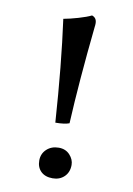

<svg xmlns="http://www.w3.org/2000/svg" viewBox="-83 -768 577 830"><g transform="rotate(10 205.5 -353.5)"><path d="M238 -239Q217 -231 177 -231Q160 -483 133 -679Q161 -684 197 -694.5Q233 -705 253 -715Q274 -708 274 -684Q274 -675 273 -670Q247 -422 238 -239ZM207 8Q174 8 155.5 -10Q137 -28 137 -58Q137 -88 158 -107.5Q179 -127 211 -127Q241 -127 259.5 -107Q278 -87 278 -63Q278 -31 258 -11.5Q238 8 207 8Z"/></g></svg>

Font: Vollkorn SC SemiBold
Style: Regular
Weight: 600
Designer: Friedrich Althausen
Foundry: Friedrich Althausen
Version: Version 4.015